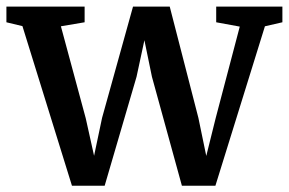

<svg xmlns="http://www.w3.org/2000/svg" viewBox="-25 -572 901 599"><path d="M-5 -502.5V-551.5H239V-502.5L165 -490L242.5 -203L268.5 -86L293.5 -204.5L390 -551.5H504.5L594 -204L618.5 -85.5L648 -204L723 -489L649.5 -502.5V-551.5H856V-502.5L801.5 -490L647 7.5H542.5L449 -332.5L425.5 -446.5L401 -332.5L301.5 7.5H199.5L45 -490.5Z"/></svg>

Font: Merriweather 28pt SemiBold
Style: Regular
Weight: 600
Version: Version 2.100